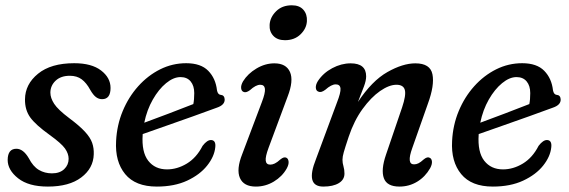

<svg xmlns="http://www.w3.org/2000/svg" viewBox="-20 -696 2151 726"><path d="M176.5 -40.5Q206 -40.5 222.8 -56.5Q239.5 -72.5 239.5 -95.5Q239.5 -115 225.8 -134.5Q212 -154 167.5 -186Q114.5 -224 94.2 -252.2Q74 -280.5 74.5 -320.5Q75 -377.5 123.8 -417.2Q172.5 -457 260.5 -457Q326.5 -457 362.2 -429.5Q398 -402 398 -363.5Q398 -321 366 -321Q353.5 -321 343 -328.8Q332.5 -336.5 321 -356.5Q307 -382.5 289 -396Q271 -409.5 244 -409.5Q210 -409.5 190.2 -390.8Q170.5 -372 170.5 -345.5Q170.5 -325.5 184.8 -303.5Q199 -281.5 241.5 -249.5Q280.5 -220.5 301 -198.2Q321.5 -176 328.5 -155.8Q335.5 -135.5 334.5 -112.5Q333 -59.5 287.2 -25Q241.5 9.5 161 9.5Q88 9.5 48.5 -21.8Q9 -53 9 -91.5Q9.5 -133.5 42 -133.5Q68 -133.5 89 -97.5Q105 -66.5 127 -53.5Q149 -40.5 176.5 -40.5Z M794 -139Q790.5 -104 763.2 -69.8Q736 -35.5 687.8 -13Q639.5 9.5 573 9.5Q492 9.5 453.2 -37.8Q414.5 -85 419 -163Q422 -223 444 -276Q466 -329 502.5 -369.8Q539 -410.5 585.5 -433.8Q632 -457 684 -457Q739.5 -457 767.5 -428.2Q795.5 -399.5 800.5 -354.5Q803.5 -339 813.5 -337.5Q828.5 -336.5 829.5 -321Q831 -299 799 -288.5Q761.5 -274.5 709.5 -256Q657.5 -237.5 606.2 -219.5Q555 -201.5 519.5 -189V-187Q515 -121 540.5 -88.2Q566 -55.5 611.5 -55.5Q650 -55.5 686.5 -77.5Q723 -99.5 746 -144.5Q763.5 -167.5 779 -166.5Q797 -165 794 -139ZM662.5 -404.5Q636 -404.5 608 -381.5Q580 -358.5 557.8 -319.5Q535.5 -280.5 525.5 -232Q565 -246.5 617.8 -266.5Q670.5 -286.5 711 -302.5Q714.5 -319 714.5 -344Q714.5 -371.5 701 -388Q687.5 -404.5 662.5 -404.5Z M1057.5 -544Q1029 -544 1013.5 -560.5Q998 -577 999.5 -602Q1001 -630.5 1023.8 -653.2Q1046.5 -676 1083.5 -676Q1112.5 -676 1127.2 -659Q1142 -642 1140.5 -616Q1139 -588 1116.2 -566Q1093.5 -544 1057.5 -544ZM995.5 -137Q983 -103.5 984.8 -88.5Q986.5 -73.5 1002 -73.5Q1010 -73.5 1019 -77.8Q1028 -82 1040 -93Q1054 -104.5 1063 -99.5Q1070 -96 1071.2 -85Q1072.5 -74 1064 -58.5Q1047 -28.5 1015.5 -9.5Q984 9.5 947.5 9.5Q901.5 9.5 887.2 -23Q873 -55.5 896 -113.5L970 -309.5Q983.5 -344.5 981.8 -360Q980 -375.5 964 -375.5Q947.5 -375.5 925 -355Q910 -344 901 -348.5Q893 -351.5 891.8 -362.5Q890.5 -373.5 899 -388.5Q917 -417.5 949.8 -437Q982.5 -456.5 1017.5 -456.5Q1062 -456.5 1076.5 -423.8Q1091 -391 1067.5 -330.5Z M1184 -349.5Q1175 -352.5 1174.2 -364.2Q1173.5 -376 1182 -389.5Q1202 -420 1236.2 -438.2Q1270.5 -456.5 1306 -456.5Q1364.5 -456.5 1364.5 -407.5Q1364.5 -391 1356 -368.8Q1347.5 -346.5 1333.5 -310.5Q1386.5 -390.5 1444.8 -423.5Q1503 -456.5 1550.5 -456.5Q1607 -456.5 1615.2 -415Q1623.5 -373.5 1598 -304L1539 -136.5Q1516.5 -74.5 1545.5 -74.5Q1554 -74.5 1562.2 -78.5Q1570.5 -82.5 1582.5 -93.5Q1596 -104.5 1604.5 -99.5Q1612 -96.5 1613.2 -85.8Q1614.5 -75 1606.5 -60Q1588 -27.5 1557.5 -9Q1527 9.5 1490.5 9.5Q1443 9.5 1431.5 -22.2Q1420 -54 1439.5 -111L1500.5 -290Q1516 -336 1510.8 -355.8Q1505.5 -375.5 1479 -375.5Q1451.5 -375.5 1417.2 -351.8Q1383 -328 1351 -284Q1319 -240 1298.5 -179Q1284.5 -137 1279.8 -120.2Q1275 -103.5 1275 -92Q1275 -79.5 1278.8 -67Q1282.5 -54.5 1282.5 -39.5Q1282.5 -16.5 1261 -3.5Q1239.5 9.5 1202.5 9.5Q1133 9.5 1175 -95L1254 -308Q1269 -346 1267.5 -361.5Q1266 -377 1249.5 -377Q1233 -377 1210 -356.5Q1194 -344.5 1184 -349.5Z M2064.5 -139Q2061 -104 2033.8 -69.8Q2006.5 -35.5 1958.2 -13Q1910 9.5 1843.5 9.5Q1762.5 9.5 1723.8 -37.8Q1685 -85 1689.5 -163Q1692.5 -223 1714.5 -276Q1736.5 -329 1773 -369.8Q1809.5 -410.5 1856 -433.8Q1902.5 -457 1954.5 -457Q2010 -457 2038 -428.2Q2066 -399.5 2071 -354.5Q2074 -339 2084 -337.5Q2099 -336.5 2100 -321Q2101.5 -299 2069.5 -288.5Q2032 -274.5 1980 -256Q1928 -237.5 1876.8 -219.5Q1825.5 -201.5 1790 -189V-187Q1785.5 -121 1811 -88.2Q1836.5 -55.5 1882 -55.5Q1920.5 -55.5 1957 -77.5Q1993.5 -99.5 2016.5 -144.5Q2034 -167.5 2049.5 -166.5Q2067.5 -165 2064.5 -139ZM1933 -404.5Q1906.5 -404.5 1878.5 -381.5Q1850.5 -358.5 1828.2 -319.5Q1806 -280.5 1796 -232Q1835.5 -246.5 1888.2 -266.5Q1941 -286.5 1981.5 -302.5Q1985 -319 1985 -344Q1985 -371.5 1971.5 -388Q1958 -404.5 1933 -404.5Z"/></svg>

Font: Fraunces 72pt SuperSoft
Style: Italic
Weight: 400
Italic angle: -16°
Version: Version 1.000;[b76b70a41]